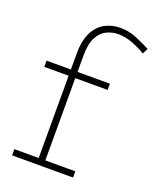

<svg xmlns="http://www.w3.org/2000/svg" viewBox="-137 -815 732 897"><g transform="rotate(20 229.0 -366.5)"><path d="M154 0V-549Q154 -614 174 -654.5Q194 -695 228.5 -714Q263 -733 306 -733Q349 -733 387 -717Q425 -701 458 -684L444 -656Q413 -675 377.5 -688.5Q342 -702 306 -702Q276 -702 248.5 -688.5Q221 -675 204 -642.5Q187 -610 187 -552V0ZM33 0V-31H336V0ZM33 -440V-471H348V-440Z"/></g></svg>

Font: BioRhyme ExtraLight
Style: Regular
Weight: 250
Designer: Aoife Mooney
Foundry: Aoife Mooney Type
Version: Version 1.600;gftools[0.9.33]